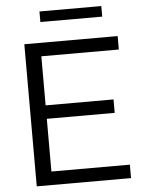

<svg xmlns="http://www.w3.org/2000/svg" viewBox="-60 -949 746 996"><g transform="rotate(-5 313.0 -451.0)"><path d="M173 -70H581.5V0H90.5V-740H576.5V-670H173V-414.5H526.5V-344.5H173ZM183.5 -847.5V-902.5H505.5V-847.5Z"/></g></svg>

Font: Encode Sans Semi Expanded
Style: Regular
Weight: 400
Width: 6
Designer: Multiple Designers
Foundry: Impallari Type
Version: Version 2.000